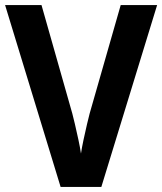

<svg xmlns="http://www.w3.org/2000/svg" viewBox="-20 -734 637 754"><path d="M597 -714 378 0H218L0 -714H143L264 -288Q267 -277 274 -247.5Q281 -218 288 -185Q295 -152 298 -131Q301 -152 308 -185Q315 -218 322 -247.5Q329 -277 332 -288L454 -714Z"/></svg>

Font: Noto Sans Gurmukhi UI SemiCondensed
Style: Bold
Weight: 700
Width: 4
Designer: Jelle Bosma - Monotype Design Team
Foundry: Monotype Imaging Inc.
Version: Version 2.004; ttfautohint (v1.8.4.7-5d5b)